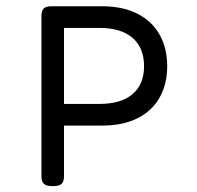

<svg xmlns="http://www.w3.org/2000/svg" viewBox="-20 -600 640 624"><path d="M523.4 -384.8Q523.4 -327.1 499 -283.4Q474.6 -239.7 427 -215.8Q379.4 -191.9 312.5 -191.9H188V-26.9Q188 -9.8 179.9 -2.4Q171.9 4.9 151.9 4.9H150.9Q130.9 4.9 122.8 -2.4Q114.7 -9.8 114.7 -26.9V-546.4Q114.7 -564.5 121.8 -572Q128.9 -579.6 145.5 -579.6H312.5Q379.4 -579.6 427 -555.2Q474.6 -530.8 499 -486.8Q523.4 -442.9 523.4 -384.8ZM448.2 -384.8Q448.2 -444.3 410.9 -476.8Q373.5 -509.3 302.2 -509.3H188V-262.2H302.2Q373.5 -262.2 410.9 -294.2Q448.2 -326.2 448.2 -384.8Z"/></svg>

Font: Courier Prime Sans
Style: Regular
Weight: 400
Designer: Alan Dague-Greene
Foundry: Quote-Unquote Apps
Version: Version 3.020